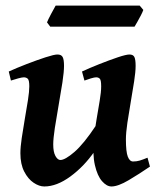

<svg xmlns="http://www.w3.org/2000/svg" viewBox="-20 -654 578 694"><path d="M522 -51.8Q483.4 -25.4 445.1 -2.7Q406.7 20 382.8 20Q365.7 20 348.9 1Q332 -18.1 323 -57.1Q314 -96.2 319.8 -156.2Q322.8 -186.5 328.9 -221.9Q335 -257.3 340.3 -289.6Q345.7 -321.8 345.7 -341.8Q345.7 -364.3 340.8 -369.4Q335.9 -374.5 327.6 -374.5Q321.3 -374.5 308.3 -370.6Q295.4 -366.7 285.2 -362.8L276.4 -395.5Q303.7 -408.2 339.4 -422.4Q375 -436.5 405.5 -446.8Q436 -457 447.8 -457Q461.4 -457 465.8 -447.8Q470.2 -438.5 470.2 -416Q470.2 -394.5 464.8 -359.6Q459.5 -324.7 452.6 -285.4Q445.8 -246.1 440.4 -210Q435.1 -173.8 435.1 -149.9Q435.1 -105.5 441.9 -87.9Q448.7 -70.3 460.9 -70.3Q473.6 -70.3 484.6 -73.5Q495.6 -76.7 513.2 -84ZM326.7 -200.2 321.3 -106.4Q283.7 -52.2 234.4 -16.1Q185.1 20 140.1 20Q121.6 20 101.6 6.6Q81.5 -6.8 67.6 -33.7Q53.7 -60.5 53.7 -100.1Q53.7 -122.1 58.6 -155.3Q63.5 -188.5 69.8 -224.9Q76.2 -261.2 81.1 -292.5Q85.9 -323.7 85.9 -341.8Q85.9 -364.3 80.3 -369.4Q74.7 -374.5 65.9 -374.5Q60.1 -374.5 45.4 -370.6Q30.8 -366.7 19.5 -362.8L11.7 -395.5Q39.6 -408.2 76.2 -422.4Q112.8 -436.5 144.3 -446.8Q175.8 -457 187.5 -457Q201.7 -457 206.5 -447.8Q211.4 -438.5 211.4 -416Q211.4 -394.5 205.6 -356Q199.7 -317.4 191.9 -273.7Q184.1 -230 178.2 -191.4Q172.4 -152.8 172.4 -131.8Q172.4 -104.5 180.4 -90.1Q188.5 -75.7 198.2 -75.7Q215.3 -75.7 249 -104.7Q282.7 -133.8 326.7 -200.2ZM498 -618.2Q495.6 -610.8 489.3 -598.6Q482.9 -586.4 476.3 -574.7Q469.7 -563 466.3 -557.6H161.6L149.9 -573.2Q153.8 -583 164.6 -603.5Q175.3 -624 181.2 -633.8H484.9Z"/></svg>

Font: Gentium Plus
Style: Bold Italic
Weight: 700
Italic angle: -8°
Designer: Victor Gaultney, Annie Olsen, Iska Routamaa, Becca Hirsbrunner
Foundry: SIL International
Version: Version 6.101